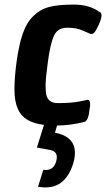

<svg xmlns="http://www.w3.org/2000/svg" viewBox="-20 -532 463 838"><path d="M418 -478Q423 -475 423 -463Q423 -451 411 -424Q399 -397 391 -389.5Q383 -382 376 -384H375L342 -398Q316 -411 274 -411Q232 -411 216 -377Q200 -343 189.5 -266Q179 -189 179 -158.5Q179 -128 183 -115Q192 -82 233 -82Q292 -82 326 -89Q360 -96 363 -96.5Q366 -97 369 -94Q377 -85 371 -56Q366 -4 348 0Q291 15 229 16L220 47Q307 64 307 135Q307 158 298 186Q265 286 179 286Q164 286 146 283L169 209Q175 210 180 210Q214 210 225 173Q228 162 228 154Q228 127 196 122L141 112L172 13Q84 3 58 -56Q43 -90 43 -141.5Q43 -193 52.5 -263Q62 -333 78.5 -382.5Q95 -432 125 -461.5Q155 -491 194 -501.5Q233 -512 302.5 -512Q372 -512 417 -478Z"/></svg>

Font: Chau Philomene One
Style: Italic
Weight: 400
Designer: Vicente Lamonaca
Foundry: TipoType
Version: Version 1.001